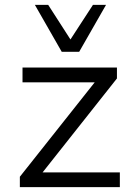

<svg xmlns="http://www.w3.org/2000/svg" viewBox="-20 -773 568 793"><path d="M62 0V-43L391 -458L398 -433H73V-494H463V-449L133 -32L126 -61H475V0ZM235 -559 124 -753H179L271 -610L364 -753H418L307 -559Z"/></svg>

Font: Nunito Sans 7pt Light
Style: Regular
Weight: 300
Designer: Vernon Adams
Foundry: Vernon Adams
Version: Version 3.101;gftools[0.9.27]